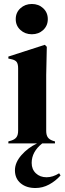

<svg xmlns="http://www.w3.org/2000/svg" viewBox="-20 -720 324 964"><path d="M59 -624Q59 -657 82.5 -678.5Q106 -700 140 -700Q174 -700 197 -678.5Q220 -657 220 -624Q220 -591 197 -569.5Q174 -548 140 -548Q106 -548 82.5 -569.5Q59 -591 59 -624ZM284 161Q259 189 226.5 206.5Q194 224 158 224Q112 224 83.5 200Q55 176 55 135Q55 96 87.5 59Q120 22 166 0H22V-10L36 -14Q55 -20 63 -31.5Q71 -43 71 -64V-210V-258V-377Q71 -399 63.5 -409Q56 -419 36 -423L22 -426V-436L205 -495L215 -485L212 -343V-210V-63Q212 -42 220 -30.5Q228 -19 246 -13L256 -10V0H192Q139 42 139 98Q139 130 160 150Q181 170 214 170Q245 170 277 150Z"/></svg>

Font: DeepMind Serif Display
Style: Regular
Weight: 800
Designer: Frank Grießhammer / Modifications: Colophon Foundry
Foundry: Colophon Foundry
Version: Version 5.002